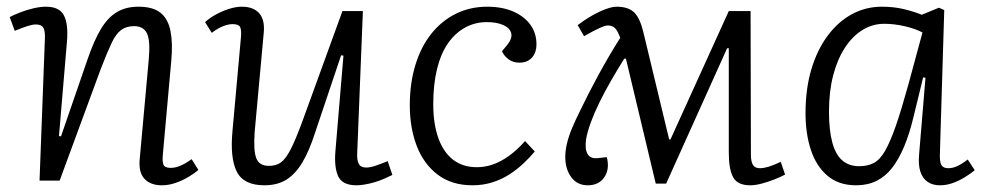

<svg xmlns="http://www.w3.org/2000/svg" viewBox="-20 -539 2936 573"><path d="M572 -32Q561 -22 542.5 -11Q524 0 503.5 7Q483 14 463 14Q429 14 411 -5.5Q393 -25 397 -65L424 -362Q429 -418 418.5 -439.5Q408 -461 380 -461Q357 -461 341.5 -449.5Q326 -438 313 -410.5Q300 -383 281 -334L158 0H98L114 -424Q115 -446 109.5 -456Q104 -466 87 -466Q77 -466 61.5 -461Q46 -456 24 -447L9 -488Q20 -494 39 -501.5Q58 -509 79 -514Q100 -519 117 -519Q157 -519 170.5 -493.5Q184 -468 180 -417L156 -133L162 -132L242 -364Q261 -419 281.5 -453Q302 -487 329 -503Q356 -519 393 -519Q437 -519 459.5 -500.5Q482 -482 489 -445.5Q496 -409 491 -356L466 -78Q464 -56 468 -47Q472 -38 490 -38Q503 -38 518.5 -44.5Q534 -51 552 -64Z M592 -473Q605 -485 624 -495.5Q643 -506 663.5 -512.5Q684 -519 702 -519Q736 -519 753.5 -499.5Q771 -480 767 -440L740 -145Q736 -89 745 -66.5Q754 -44 782 -44Q804 -44 818 -54Q832 -64 846.5 -91.5Q861 -119 881 -173L1002 -506H1063L1046 -81Q1045 -60 1051 -49.5Q1057 -39 1073 -39Q1085 -39 1101 -44.5Q1117 -50 1137 -58L1151 -17Q1141 -12 1127.5 -6Q1114 0 1099 4.5Q1084 9 1069.5 11.5Q1055 14 1044 14Q1002 14 989.5 -12.5Q977 -39 981 -88L1005 -373L998 -374L920 -142Q903 -89 882.5 -54.5Q862 -20 835 -3Q808 14 769 14Q707 14 686.5 -27Q666 -68 674 -150L699 -427Q701 -450 696.5 -458.5Q692 -467 674 -467Q661 -467 645 -460.5Q629 -454 612 -441Z M1434 -519Q1479 -519 1512 -504.5Q1545 -490 1563 -465Q1581 -440 1581 -407Q1581 -382 1567.5 -367Q1554 -352 1530 -352Q1512 -352 1498.5 -361.5Q1485 -371 1478 -386L1493 -404Q1510 -425 1505.5 -440.5Q1501 -456 1481.5 -464.5Q1462 -473 1433 -473Q1398 -473 1368.5 -457Q1339 -441 1317.5 -410.5Q1296 -380 1284.5 -334Q1273 -288 1273 -228Q1273 -170 1288 -127.5Q1303 -85 1332 -62.5Q1361 -40 1403 -40Q1427 -40 1450.5 -48Q1474 -56 1498.5 -73.5Q1523 -91 1547 -118L1576 -87Q1562 -70 1543 -52Q1524 -34 1501 -19Q1478 -4 1450 5Q1422 14 1390 14Q1328 14 1286 -18Q1244 -50 1223.5 -104Q1203 -158 1203 -225Q1203 -290 1219.5 -344.5Q1236 -399 1267 -438Q1298 -477 1340.5 -498Q1383 -519 1434 -519Z M1968 9H1937L1848 -364H1843Q1823 -332 1804 -299Q1785 -266 1769.5 -234.5Q1754 -203 1743.5 -174.5Q1733 -146 1729 -123Q1725 -94 1733.5 -79.5Q1742 -65 1763 -67L1791 -70Q1800 -34 1783.5 -10Q1767 14 1734 14Q1703 14 1685 -10Q1667 -34 1667 -71Q1667 -89 1672 -110.5Q1677 -132 1687 -156Q1697 -180 1712 -210Q1722 -231 1735.5 -257.5Q1749 -284 1765 -313.5Q1781 -343 1798 -372Q1815 -401 1831 -426Q1823 -448 1815 -455.5Q1807 -463 1794 -463Q1786 -463 1768.5 -455Q1751 -447 1723 -431L1704 -464Q1737 -489 1769 -504Q1801 -519 1820 -519Q1855 -519 1872.5 -502Q1890 -485 1900 -443L1977 -123H1981L2155 -506H2220L2221 -77Q2221 -57 2227 -47Q2233 -37 2248 -37Q2259 -37 2274 -41.5Q2289 -46 2310 -56L2323 -18Q2310 -11 2291 -3.5Q2272 4 2253 9Q2234 14 2219 14Q2181 14 2168 -10Q2155 -34 2155 -83V-395H2150Z M2785 -81Q2784 -56 2789.5 -46.5Q2795 -37 2810 -37Q2824 -37 2838.5 -44Q2853 -51 2868 -63L2889 -31Q2877 -21 2860 -10.5Q2843 0 2824 7Q2805 14 2785 14Q2763 14 2748 3.5Q2733 -7 2726.5 -27.5Q2720 -48 2723 -79L2742 -307L2735 -308L2706 -189Q2694 -139 2678 -101Q2662 -63 2642 -37.5Q2622 -12 2595.5 1Q2569 14 2535 14Q2483 14 2449.5 -14.5Q2416 -43 2400 -91.5Q2384 -140 2384 -201Q2384 -274 2401.5 -332.5Q2419 -391 2450.5 -433Q2482 -475 2523 -497Q2564 -519 2612 -519Q2647 -519 2676.5 -512Q2706 -505 2731 -495L2782 -516L2798 -509ZM2544 -43Q2569 -43 2587.5 -52.5Q2606 -62 2621.5 -89Q2637 -116 2653.5 -163.5Q2670 -211 2691 -287L2733 -442Q2713 -453 2681 -460.5Q2649 -468 2619 -468Q2584 -468 2554 -449.5Q2524 -431 2501.5 -396.5Q2479 -362 2466.5 -314Q2454 -266 2454 -206Q2454 -150 2464 -113.5Q2474 -77 2494 -60Q2514 -43 2544 -43Z"/></svg>

Font: Literata Light
Style: Italic
Weight: 300
Italic angle: -2°
Designer: Latin by Veronika Burian and Jose Scaglione. Greek by Irene Vlachou. Cyrillic by Vera Evstafieva
Foundry: TypeTogether
Version: Version 3.103;gftools[0.9.29]